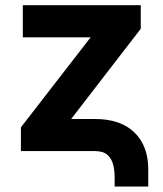

<svg xmlns="http://www.w3.org/2000/svg" viewBox="-20 -565 608 718"><path d="M408.7 132.5V95.9Q408.7 73.5 403.4 51.5Q398.1 29.5 382.3 14.7Q366.5 0 334.9 0H58.2V-88.8L318.9 -425.4H65.3V-545.5H506.4V-457.4L246.1 -120H334.9Q431.1 -120 482.8 -69.6Q534.4 -19.2 534.4 67.8V132.5Z"/></svg>

Font: Inter UI
Style: Bold
Weight: 700
Designer: Rasmus Andersson
Foundry: rsms
Version: 3.2;8d6f07862